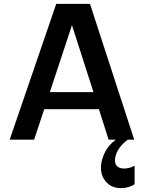

<svg xmlns="http://www.w3.org/2000/svg" viewBox="-20 -720 744 990"><path d="M639 0Q583 42 574 94Q567 139 606 148Q613 149 621 149Q633 149 646.5 145.5Q660 142 667 138L674 134V230Q644 250 604 250Q559 250 532 223Q505 196 501 157.5Q497 119 516.5 75Q536 31 577 0H540L490 -157H208L156 0H30L270 -700H444L672 0ZM351 -590 237 -245H462Z"/></svg>

Font: Fivo Sans Med
Style: Regular
Weight: 450
Designer: Alexander Slobzheninov
Foundry: Alexander Slobzheninov
Version: 1.0